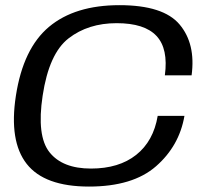

<svg xmlns="http://www.w3.org/2000/svg" viewBox="-20 -700 796 725"><path d="M316 4.5Q148 4.5 80.8 -81.2Q13.5 -167 40 -338.5Q67.5 -517 165.2 -598.8Q263 -680.5 431 -680.5Q597 -680.5 658.2 -607.5Q719.5 -534.5 703.5 -415.5H602.5Q616 -516 571 -564.2Q526 -612.5 420.5 -612.5Q313 -612.5 239 -555.2Q165 -498 141 -338.5Q118 -186.5 167 -125Q216 -63.5 323.5 -63.5Q429 -63.5 494.2 -115.2Q559.5 -167 575.5 -262.5H676.5Q657 -149 569.2 -72.2Q481.5 4.5 316 4.5Z"/></svg>

Font: Anybody ExtraExpanded Regular
Style: Italic
Weight: 400
Width: 8
Italic angle: -10°
Designer: Tyler Finck
Foundry: Etcetera Type Company
Version: Version 1.010; ttfautohint (v1.8.3) -l 8 -r 50 -G 200 -x 14 